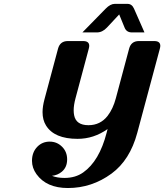

<svg xmlns="http://www.w3.org/2000/svg" viewBox="-20 -946 835 976"><path d="M325.2 9.8Q216.3 9.8 165.5 -60.5Q142.6 -92.3 142.6 -128.4Q142.6 -172.4 169.9 -200.2Q195.3 -226.1 232.7 -226.1Q270 -226.1 296.4 -199.2Q321.3 -173.8 321.3 -135.7Q321.3 -95.7 294.4 -73.2Q272.9 -55.2 244.1 -52.2Q270.5 -41.5 308.1 -41.5Q363.3 -41.5 402.8 -69.3Q484.9 -127 522 -271L526.9 -290Q456.5 -240.2 374.5 -240.2Q255.9 -240.2 213.9 -308.1Q196.3 -336.4 196.3 -376Q196.3 -404.8 206.1 -441.4L274.9 -698.2Q285.2 -737.3 324.7 -737.3H402.8Q433.6 -737.3 433.6 -712.9Q433.6 -707.5 431.2 -698.2L363.8 -446.3Q354.5 -411.6 354.5 -385.3Q354.5 -371.6 356.9 -359.9Q366.7 -309.6 429.7 -309.6Q490.2 -309.6 527.3 -357.4Q554.7 -393.1 568.8 -446.3L636.2 -698.2Q646.5 -737.3 686 -737.3H764.2Q794.9 -737.3 794.9 -712.9Q794.9 -707.5 792.5 -698.2L677.7 -270.5Q640.6 -132.3 546.9 -63.5Q446.8 9.8 325.2 9.8ZM563 -926.3H628.4Q650.4 -926.3 661.1 -902.3L714.4 -781.2H650.4Q623 -781.2 613.3 -805.7L585.9 -872.6L523.4 -805.7Q500.5 -781.2 472.7 -781.2H398.9L517.1 -901.9Q541 -926.3 563 -926.3Z"/></svg>

Font: Cursive Sans
Style: Bold
Weight: 700
Italic angle: -15°
Designer: Wojciech Kalinowski "wmk69" (wmk69@o2.pl)
Foundry: Wojciech Kalinowski "wmk69" (wmk69@o2.pl)
Version: Wersja 3.1.0; 2022-02-18